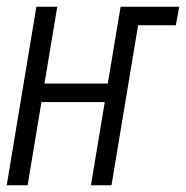

<svg xmlns="http://www.w3.org/2000/svg" viewBox="-21 -550 552 570"><path d="M-1 0 87 -530H149L111 -302H299L337 -530H511L501 -475H389L310 0H249L290 -247H102L61 0Z"/></svg>

Font: Iosevka Curly Light Oblique
Style: Regular
Weight: 300
Italic angle: -9°
Monospace: yes
Designer: Belleve Invis
Foundry: Belleve Invis
Version: Version 11.1.0; ttfautohint (v1.8.3)